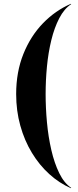

<svg xmlns="http://www.w3.org/2000/svg" viewBox="-20 -820 412 1010"><path d="M353 170Q292 143.5 239.5 96Q187 48.5 147.8 -16.2Q108.5 -81 86.8 -159.2Q65 -237.5 65 -325Q65 -441.5 103 -536Q141 -630.5 206.2 -697.8Q271.5 -765 353 -800L354.5 -798Q317.5 -774 291.8 -724.2Q266 -674.5 250 -609Q234 -543.5 227 -470.2Q220 -397 220 -325Q220 -253 227 -176.8Q234 -100.5 250 -31Q266 38.5 291.8 91Q317.5 143.5 354.5 168Z"/></svg>

Font: Bodoni Moda 72pt
Style: Bold
Weight: 700
Designer: Owen Earl
Foundry: indestructible type
Version: Version 2.004